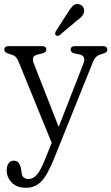

<svg xmlns="http://www.w3.org/2000/svg" viewBox="-20 -674 542 934"><path d="M201 96.5 231.5 21 71 -372.5Q62.5 -393.5 52.2 -400.8Q42 -408 19.5 -413.5Q1 -419.5 1 -432Q1 -449.5 22.5 -449.5H184Q205.5 -449.5 205.5 -432.5Q205.5 -419.5 185 -414L164.5 -409Q144.5 -404 141 -393.2Q137.5 -382.5 146.5 -360L265.5 -56.5L385.5 -364Q400 -401.5 367.5 -409L343 -414Q323.5 -419 323.5 -432.5Q323.5 -449.5 345.5 -449.5H480.5Q502 -449.5 502 -432.5Q502 -427 498.5 -422.2Q495 -417.5 484 -414Q460 -408 449.5 -399Q439 -390 430.5 -368.5L242 100Q209.5 180.5 179.5 210Q149.5 239.5 107 239.5Q61.5 239.5 37 213.8Q12.5 188 12.5 154Q12.5 133 22 120.2Q31.5 107.5 47 107.5Q75 107.5 82 146.5L84.5 161.5Q85.5 181 95.2 189Q105 197 118.5 197Q141.5 197 160.2 175Q179 153 201 96.5ZM308 -610Q321.5 -632 333.5 -644.5Q345.5 -657 363 -653.5Q377 -651 384 -640Q391 -629 389 -616.5Q387 -603.5 377 -593Q367 -582.5 351.5 -571.5L270 -503Q259 -495.5 251.5 -503Q247 -507 248.2 -512.5Q249.5 -518 252.5 -523.5Z"/></svg>

Font: Fraunces 72pt S100 Light
Style: Regular
Weight: 300
Version: Version 1.000; ttfautohint (v1.8.3)